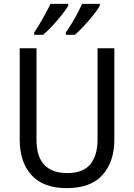

<svg xmlns="http://www.w3.org/2000/svg" viewBox="-20 -964 694 994"><path d="M572 -242Q572 -127 511 -58.5Q450 10 325 10Q206 10 144 -56.5Q82 -123 82 -243V-714H169V-240Q169 -68 329 -68Q410 -68 447.5 -113.5Q485 -159 485 -241V-714H572ZM497 -934Q486 -915 463.5 -886.5Q441 -858 415 -830Q389 -802 368 -784H321V-796Q335 -816 351.5 -843Q368 -870 382 -897Q396 -924 405 -944H497ZM333 -934Q322 -915 300 -887Q278 -859 252 -831Q226 -803 203 -784H157V-796Q171 -816 187 -843Q203 -870 217.5 -897Q232 -924 241 -944H333Z"/></svg>

Font: Noto Sans Gurmukhi UI SemiCondensed
Style: Regular
Weight: 400
Width: 4
Designer: Jelle Bosma - Monotype Design Team
Foundry: Monotype Imaging Inc.
Version: Version 2.004; ttfautohint (v1.8.4.7-5d5b)